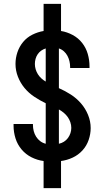

<svg xmlns="http://www.w3.org/2000/svg" viewBox="-20 -863 540 991"><path d="M205 108V-32Q173 -36 143 -51Q113 -66 91.5 -91.5Q70 -117 60 -149Q50 -181 50 -214V-223H150V-218Q150 -202 154 -186.5Q158 -171 166.5 -157.5Q175 -144 187.5 -134.5Q200 -125 216 -121V-330Q185 -345 156.5 -364Q128 -383 106.5 -409Q85 -435 72.5 -467Q60 -499 60 -533Q60 -564 70 -593.5Q80 -623 99.5 -646.5Q119 -670 147 -684Q175 -698 205 -703V-843H295V-703Q326 -698 355 -682.5Q384 -667 404 -641.5Q424 -616 433 -584.5Q442 -553 442 -521V-512H342V-517Q342 -532 338.5 -547Q335 -562 328 -575Q321 -588 310 -598Q299 -608 284 -613V-408Q316 -394 345.5 -375Q375 -356 398 -329.5Q421 -303 434.5 -270Q448 -237 448 -202Q448 -171 437.5 -140.5Q427 -110 405.5 -86.5Q384 -63 355 -49.5Q326 -36 295 -32V108ZM216 -442V-613Q203 -609 192.5 -601.5Q182 -594 174.5 -583Q167 -572 163.5 -559Q160 -546 160 -533Q160 -519 164 -505.5Q168 -492 175.5 -480Q183 -468 193.5 -458.5Q204 -449 216 -442ZM284 -121Q298 -124 310 -131.5Q322 -139 330.5 -150.5Q339 -162 343.5 -175.5Q348 -189 348 -203Q348 -218 343 -232.5Q338 -247 329.5 -259Q321 -271 309 -281Q297 -291 284 -298Z"/></svg>

Font: Iosevka Semibold
Style: Regular
Weight: 600
Monospace: yes
Designer: Belleve Invis
Foundry: Belleve Invis
Version: Version 33.2.3; ttfautohint (v1.8.4)